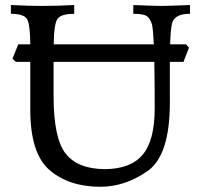

<svg xmlns="http://www.w3.org/2000/svg" viewBox="-20 -713 796 749"><path d="M371.6 15.6Q249.5 15.6 173.8 -49.1Q98.1 -113.8 98.1 -285.2V-471.7H41.5L28.8 -484.4L51.3 -540H98.1Q97.7 -610.8 87.4 -635Q77.1 -659.2 22.5 -659.2V-693.4Q91.3 -689.9 143.1 -689.9Q204.1 -689.9 269.5 -693.4V-659.2Q222.2 -659.2 206.3 -642.1Q190.4 -625 189.5 -540H580.1Q577.1 -600.6 572.8 -617.7Q565.9 -641.6 552.2 -650.4Q538.6 -659.2 500 -659.2V-693.4Q584.5 -689.9 610.4 -689.9Q636.7 -689.9 721.2 -693.4V-659.2Q663.6 -659.2 652.3 -625.5Q646 -607.4 643.6 -540H705.6L717.3 -527.3L695.8 -471.7H642.6V-312.5Q642.6 -105.5 554.7 -44.9Q466.8 15.6 371.6 15.6ZM389.2 -53.2Q489.7 -53.7 536.6 -109.6Q583.5 -165.5 583.5 -290Q583.5 -398.4 582 -471.7H189V-339.4Q189 -173.3 236.3 -113.5Q283.7 -53.7 389.2 -53.2Z"/></svg>

Font: Almanac
Style: Regular
Weight: 400
Designer: Eden's Almanac
Version: Version 3.501;March 28, 2021;FontCreator 13.0.0.2683 64-bit